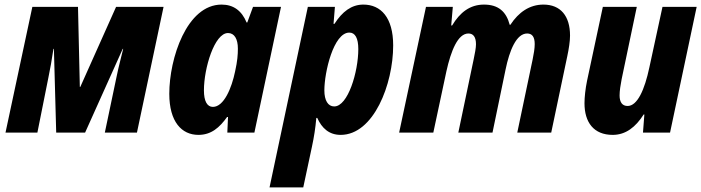

<svg xmlns="http://www.w3.org/2000/svg" viewBox="-20 -578 3057 837"><path d="M4 0H143L191 -240C199 -278 206 -318 213 -365H215L225 0H351L515 -365H517C510 -334 498 -293 487 -238L437 0H577L693 -548H486L330 -199H328L320 -548H121Z M908 -112C883 -112 869 -137 869 -184C869 -281 915 -434 974 -434C1002 -434 1017 -408 1017 -366C1017 -340 1015 -312 1005 -267C990 -194 956 -112 908 -112ZM845 10C901 10 937 -22 970 -68H974L971 0H1089L1205 -548H1083L1058 -480H1055C1034 -531 998 -558 946 -558C794 -558 718 -323 718 -169C718 -47 772 10 845 10Z M1437 -114C1410 -114 1394 -140 1394 -184C1394 -263 1434 -436 1503 -436C1528 -436 1542 -412 1542 -364C1542 -265 1497 -114 1437 -114ZM1155 239H1302L1340 61C1349 19 1355 -19 1359 -64H1363C1383 -19 1415 10 1465 10C1609 10 1694 -211 1694 -380C1694 -502 1640 -558 1564 -558C1512 -558 1472 -527 1438 -474H1434L1440 -548H1322Z M1720 0H1869L1926 -267C1946 -357 1976 -432 2022 -432C2043 -432 2055 -417 2055 -385C2055 -369 2050 -344 2045 -320L1978 0H2127L2184 -275C2201 -358 2231 -432 2278 -432C2300 -432 2311 -417 2311 -386C2311 -367 2307 -343 2302 -319L2235 0H2383L2453 -333C2460 -366 2465 -398 2465 -423C2465 -508 2424 -558 2349 -558C2289 -558 2241 -525 2205 -470H2202C2187 -527 2153 -558 2090 -558C2029 -558 1985 -524 1951 -467H1947L1954 -548H1837Z M2651 10C2708 10 2751 -24 2786 -79H2789L2783 0H2901L3017 -548H2868L2811 -285C2790 -185 2758 -116 2716 -116C2693 -116 2681 -132 2681 -162C2681 -181 2685 -208 2690 -233L2756 -548H2608L2539 -225C2532 -191 2528 -154 2528 -128C2528 -45 2568 10 2651 10Z"/></svg>

Font: Noto Sans Display SemiCondensed Extra
Style: Italic
Weight: 800
Width: 4
Italic angle: -12°
Designer: Monotype Design Team
Foundry: Monotype Imaging Inc.
Version: Version 1.900